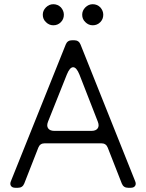

<svg xmlns="http://www.w3.org/2000/svg" viewBox="-20 -891 693 911"><path d="M233 -771Q213 -771 198 -786Q183 -800 183 -821Q183 -841 198 -856Q213 -871 233 -871Q254 -871 269 -856Q283 -840 283 -821Q283 -800 268.5 -785.5Q254 -771 233 -771ZM420 -771Q400 -771 385 -786Q370 -800 370 -821Q370 -841 385 -856Q400 -871 420 -871Q441 -871 456 -856Q470 -840 470 -821Q470 -800 455.5 -785.5Q441 -771 420 -771ZM32 -32 292 -680Q300 -700 322 -700H332Q354 -700 362 -680L621 -32Q627 -18 621 -9Q615 0 600 0H588Q566 0 558 -20L491 -191Q483 -211 461 -211H192Q170 -211 162 -191L95 -20Q87 0 65 0H53Q38 0 32 -9Q26 -18 32 -32ZM238 -270H414Q435 -270 443.5 -282Q452 -294 444 -314L357 -537Q343 -572 327 -572Q311 -572 297 -537L208 -314Q200 -294 208.5 -282Q217 -270 238 -270Z"/></svg>

Font: Higure Gothic
Style: Regular
Weight: 400
Designer: Yoshimichi Ohira
Foundry: Positype
Version: Version 1.000